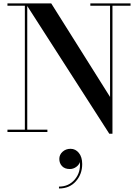

<svg xmlns="http://www.w3.org/2000/svg" viewBox="-20 -770 804 1120"><path d="M23.5 -13.5H125V-736.5H23.5V-750H279L622 -204.5V-736.5H507V-750H741.5V-736.5H636V10H617.5L139 -735V-13.5H256.5V0H23.5ZM326 157Q326 132.5 345 115.2Q364 98 391.5 98Q420.5 98 440 122Q459.5 146 459.5 187Q459.5 246 422.5 287.8Q385.5 329.5 324 329.5V318.5Q381 318.5 416.2 277Q451.5 235.5 446 175.5Q441 192 424.2 204Q407.5 216 387 216Q358 216 342 199.2Q326 182.5 326 157Z"/></svg>

Font: Bodoni* 16pt Medium
Style: Regular
Weight: 500
Version: Version 2.3